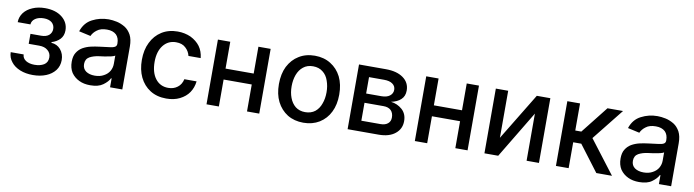

<svg xmlns="http://www.w3.org/2000/svg" viewBox="-29 -1066 5753 1592"><g transform="rotate(10 2847.5 -270.5)"><path d="M178 -93Q207 -75 251 -75Q298 -75 330 -94Q362 -114 362 -156Q362 -193 335 -215Q309 -238 263 -238H174V-322H263Q307 -322 330 -342Q353 -363 353 -394Q353 -427 329 -448Q304 -468 262 -468Q218 -468 190 -449Q162 -430 160 -399H53Q53 -442 80 -479Q107 -514 153 -533Q199 -553 257 -553Q347 -553 401 -510Q455 -467 455 -400Q455 -355 428 -326Q400 -297 358 -285V-279Q406 -276 436 -241Q467 -204 467 -152Q467 -102 439 -65Q410 -28 363 -9Q314 11 252 11Q191 11 144 -8Q95 -28 69 -62Q40 -97 39 -144H148Q149 -112 178 -93Z M642 -7Q601 -26 575 -63Q551 -101 551 -154Q551 -202 569 -230Q587 -260 617 -278Q649 -296 684 -304Q718 -312 760 -317L839 -327Q869 -330 884 -339Q898 -347 898 -366V-369Q898 -415 872 -441Q844 -467 794 -467Q740 -467 710 -443Q680 -421 667 -391L568 -413Q593 -488 656 -520Q719 -553 793 -553Q824 -553 862 -545Q895 -538 931 -517Q963 -497 984 -459Q1004 -421 1004 -362V0H901V-75H896Q882 -45 842 -16Q804 12 735 12Q681 12 642 -7ZM834 -91Q866 -108 882 -136Q898 -164 898 -197V-267Q891 -260 865 -254Q847 -250 812 -244Q784 -241 767 -238Q721 -232 688 -214Q655 -195 655 -153Q655 -114 684 -93Q713 -73 758 -73Q803 -73 834 -91Z M1239 -25Q1182 -61 1151 -125Q1121 -188 1121 -270Q1121 -355 1152 -417Q1183 -481 1240 -517Q1297 -553 1374 -553Q1434 -553 1485 -530Q1535 -505 1564 -466Q1593 -426 1599 -369H1496Q1487 -408 1457 -435Q1428 -463 1376 -463Q1310 -463 1269 -412Q1228 -360 1228 -273Q1228 -183 1268 -131Q1308 -79 1376 -79Q1422 -79 1454 -104Q1486 -128 1496 -173H1599Q1593 -119 1565 -78Q1538 -38 1488 -13Q1440 11 1375 11Q1296 11 1239 -25Z M2054 -319V-545H2157V0H2054V-227H1817V0H1713V-545H1817V-319Z M2395 -24Q2338 -60 2306 -123Q2275 -185 2275 -270Q2275 -356 2306 -419Q2340 -484 2395 -517Q2452 -553 2529 -553Q2606 -553 2663 -517Q2720 -482 2752 -419Q2783 -356 2783 -270Q2783 -185 2752 -123Q2722 -61 2663 -24Q2605 11 2529 11Q2453 11 2395 -24ZM2612 -104Q2645 -131 2660 -175Q2676 -217 2676 -271Q2676 -323 2660 -367Q2645 -412 2612 -437Q2579 -464 2529 -464Q2480 -464 2447 -437Q2415 -412 2398 -367Q2382 -323 2382 -271Q2382 -217 2398 -175Q2414 -131 2447 -104Q2481 -78 2529 -78Q2578 -78 2612 -104Z M3274 -506Q3328 -467 3328 -400Q3328 -352 3297 -324Q3268 -297 3216 -286Q3270 -280 3311 -244Q3351 -208 3351 -147Q3351 -81 3301 -41Q3251 0 3162 0H2901V-545H3128Q3220 -545 3274 -506ZM3224 -108Q3246 -126 3246 -159Q3246 -197 3224 -219Q3202 -240 3162 -240H3001V-89H3162Q3202 -89 3224 -108ZM3199 -337Q3225 -357 3225 -388Q3225 -420 3199 -438Q3174 -456 3128 -456H3001V-318H3129Q3174 -318 3199 -337Z M3808 -319V-545H3911V0H3808V-227H3571V0H3467V-545H3571V-319Z M4512 -545V0H4408V-397L4169 0H4053V-545H4157V-149L4398 -545Z M4762 -545V-317H4813L4993 -545H5124L4913 -280L5127 0H4995L4830 -218H4762V0H4655V-545Z M5263 -7Q5222 -26 5196 -63Q5172 -101 5172 -154Q5172 -202 5190 -230Q5208 -260 5238 -278Q5270 -296 5305 -304Q5339 -312 5381 -317L5460 -327Q5490 -330 5505 -339Q5519 -347 5519 -366V-369Q5519 -415 5493 -441Q5465 -467 5415 -467Q5361 -467 5331 -443Q5301 -421 5288 -391L5189 -413Q5214 -488 5277 -520Q5340 -553 5414 -553Q5445 -553 5483 -545Q5516 -538 5552 -517Q5584 -497 5605 -459Q5625 -421 5625 -362V0H5522V-75H5517Q5503 -45 5463 -16Q5425 12 5356 12Q5302 12 5263 -7ZM5455 -91Q5487 -108 5503 -136Q5519 -164 5519 -197V-267Q5512 -260 5486 -254Q5468 -250 5433 -244Q5405 -241 5388 -238Q5342 -232 5309 -214Q5276 -195 5276 -153Q5276 -114 5305 -93Q5334 -73 5379 -73Q5424 -73 5455 -91Z"/></g></svg>

Font: Sinter Medium
Style: Regular
Weight: 500
Foundry: Adobe & rsms
Version: Version 1.000